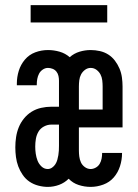

<svg xmlns="http://www.w3.org/2000/svg" viewBox="-20 -724 540 752"><path d="M167 8Q149 8 130 3Q111 -2 95.5 -12.5Q80 -23 69 -39Q58 -55 51.5 -72.5Q45 -90 42.5 -109Q40 -128 40 -147Q40 -167 43 -187Q46 -207 53.5 -225.5Q61 -244 74 -260Q87 -276 104 -286.5Q121 -297 141 -301.5Q161 -306 181 -306H211V-408Q211 -417 209 -426.5Q207 -436 201 -443.5Q195 -451 186 -454.5Q177 -458 168 -458Q157 -458 147.5 -451.5Q138 -445 133 -435.5Q128 -426 126 -415Q124 -404 124 -393V-390H46V-397Q46 -422 53.5 -446.5Q61 -471 77.5 -490.5Q94 -510 118 -519Q142 -528 168 -528Q191 -528 213.5 -521.5Q236 -515 253 -500Q270 -515 291.5 -521.5Q313 -528 335 -528Q353 -528 371 -524Q389 -520 404 -510.5Q419 -501 430 -486.5Q441 -472 448 -455.5Q455 -439 457.5 -421Q460 -403 460 -385V-225H289V-135Q289 -123 290.5 -111Q292 -99 297 -88Q302 -77 312.5 -69.5Q323 -62 335 -62Q345 -62 355 -67.5Q365 -73 370.5 -82.5Q376 -92 378 -103Q380 -114 380 -124V-125H458V-124Q458 -98 450 -73Q442 -48 425.5 -29Q409 -10 384.5 -1Q360 8 335 8Q311 8 288 0.5Q265 -7 249 -24Q233 -8 211.5 0Q190 8 167 8ZM289 -295H382V-385Q382 -397 380.5 -409.5Q379 -422 373.5 -432.5Q368 -443 358 -450.5Q348 -458 335 -458Q323 -458 313 -450.5Q303 -443 297.5 -432.5Q292 -422 290.5 -409.5Q289 -397 289 -385ZM167 -62Q176 -62 184 -67.5Q192 -73 197 -81Q202 -89 204.5 -98Q207 -107 208.5 -116Q210 -125 210.5 -134Q211 -143 211 -153V-236H181Q166 -236 152 -228.5Q138 -221 130.5 -208Q123 -195 120.5 -180Q118 -165 118 -150Q118 -136 120 -122Q122 -108 127 -95Q132 -82 142.5 -72Q153 -62 167 -62ZM100 -636V-704H400V-636Z"/></svg>

Font: Iosevka Algr
Style: Regular
Weight: 400
Monospace: yes
Designer: Belleve Invis
Foundry: Belleve Invis
Version: Version 26.0.2; ttfautohint (v1.8.3)